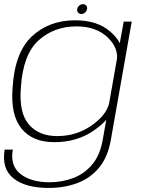

<svg xmlns="http://www.w3.org/2000/svg" viewBox="-24 -696 712 946"><path d="M216 230Q100.5 230 41.8 182.2Q-17 134.5 -1 41H39Q25 120.5 77 161.2Q129 202 220.5 202Q281.5 202 336.2 181.5Q391 161 429.8 115.2Q468.5 69.5 482 -6L499.5 -106Q477 -79.5 435.5 -51Q354 4.5 243.5 4.5Q136.5 4.5 82 -62.5Q27.5 -129.5 38 -262Q48 -437 132.8 -516.5Q217.5 -596 346 -596Q455.5 -596 519 -540.5Q553 -511 566 -483L585.5 -589.5H625L522 -6Q507 78.5 463.8 130.5Q420.5 182.5 356.5 206.2Q292.5 230 216 230ZM552.5 -407.5Q557 -464 505.5 -512.5Q449 -566 353 -566Q242.5 -566 166 -497Q89.5 -428 79 -266Q68.5 -141.5 117.5 -83.5Q166.5 -25.5 258 -25.5Q353.5 -25.5 429 -79Q499 -128.5 513.5 -186ZM377 -627Q367 -627 360.8 -634Q354.5 -641 356.5 -652Q358.5 -661.5 366.5 -668.5Q374.5 -675.5 385 -675.5Q395 -675.5 401 -668.5Q407 -661.5 405 -652Q403 -641.5 395 -634.2Q387 -627 377 -627Z"/></svg>

Font: Anybody ExtraExpanded ExtraLight
Style: Italic
Weight: 200
Width: 8
Italic angle: -10°
Designer: Tyler Finck
Foundry: Etcetera Type Company
Version: Version 1.010; ttfautohint (v1.8.3) -l 8 -r 50 -G 200 -x 14 